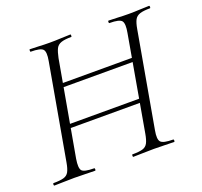

<svg xmlns="http://www.w3.org/2000/svg" viewBox="-111 -752 925 879"><g transform="rotate(-20 351.0 -312.5)"><path d="M11 0Q8 0 8 -6Q8 -12 11 -12Q43 -12 60.5 -17Q78 -22 86 -37Q94 -52 99 -81L181 -544Q189 -587 177.5 -600Q166 -613 118 -613Q116 -613 116 -619Q116 -625 118 -625Q138 -625 162.5 -623.5Q187 -622 215 -622Q244 -622 270.5 -623.5Q297 -625 316 -625Q318 -625 318 -619Q318 -613 316 -613Q284 -613 266.5 -607Q249 -601 241.5 -586Q234 -571 228 -542L146 -81Q139 -38 149.5 -25Q160 -12 209 -12Q212 -12 212 -6Q212 0 209 0Q189 0 163 -1Q137 -2 108 -2Q80 -2 55 -1Q30 0 11 0ZM150 -222 153 -241H536L533 -222ZM173 -409 177 -428H559L557 -409ZM395 0Q393 0 393 -6Q393 -12 395 -12Q428 -12 445 -17Q462 -22 470 -37Q478 -52 483 -81L564 -542Q572 -585 561.5 -599Q551 -613 502 -613Q499 -613 499 -619Q499 -625 502 -625Q521 -625 546.5 -623.5Q572 -622 600 -622Q627 -622 653.5 -623.5Q680 -625 699 -625Q702 -625 702 -619Q702 -613 699 -613Q668 -613 650.5 -607.5Q633 -602 625 -587.5Q617 -573 612 -544L530 -81Q522 -38 534 -25Q546 -12 594 -12Q597 -12 597 -6Q597 0 594 0Q575 0 549.5 -1Q524 -2 496 -2Q468 -2 441.5 -1Q415 0 395 0Z"/></g></svg>

Font: Cormorant Garamond Light
Style: Italic
Weight: 300
Italic angle: -10°
Designer: Christian Thalmann (Catharsis Fonts)
Foundry: Catharsis Fonts
Version: Version 4.001